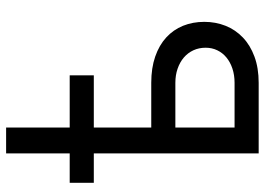

<svg xmlns="http://www.w3.org/2000/svg" viewBox="-138 -720 858 622"><g transform="rotate(-90 291.0 -409.0)"><path d="M358 -534.1H188.9V-348H333.8Q381.7 -348 418.7 -335.2Q455.6 -322.4 480.6 -299.5Q505.7 -276.6 518.5 -245Q531.2 -213.4 531.2 -176.1Q531.2 -139.6 518.5 -107.4Q505.7 -75.3 480.6 -51.3Q455.6 -27.3 418.7 -13.7Q381.7 0 333.8 0H105.1V-534.1H9.9V-612.2H105.1V-818.2H188.9V-612.2H358ZM188.9 -78.1H333.8Q358.7 -78.1 379.6 -85Q400.6 -92 415.7 -104.4Q430.8 -116.8 439.1 -134.1Q447.4 -151.3 447.4 -171.9Q447.4 -193.5 439.1 -211.5Q430.8 -229.4 415.7 -242.4Q400.6 -255.3 379.6 -262.6Q358.7 -269.9 333.8 -269.9H188.9Z"/></g></svg>

Font: Fast_Sans-Dotted
Style: Regular
Weight: 400
Version: Version 3.018